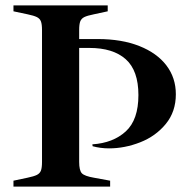

<svg xmlns="http://www.w3.org/2000/svg" viewBox="-20 -693 688 713"><path d="M30 -22 82 -33Q106 -38 117 -43.5Q128 -49 132 -59.5Q136 -70 136 -92V-581Q136 -603 132 -613.5Q128 -624 117 -629.5Q106 -635 82 -640L30 -651V-673H380V-651L329 -640Q304 -635 293 -629.5Q282 -624 278 -613.5Q274 -603 274 -581V-548H343Q432 -548 497.5 -522Q563 -496 598 -450Q633 -404 633 -343Q633 -278 595.5 -232.5Q558 -187 500.5 -164.5Q443 -142 385 -142Q353 -142 324 -150L323 -157Q400 -162 447 -205Q494 -248 494 -340Q494 -431 447 -473Q400 -515 312 -515H274V-92Q274 -60 284 -49.5Q294 -39 329 -33L389 -22V0H30Z"/></svg>

Font: Ibarra Real Nova
Style: Bold
Weight: 700
Designer: Jose Maria Ribagorda & Octavio Pardo
Foundry: Jose Maria Ribagorda
Version: Version 1.014